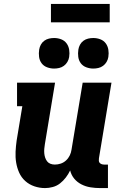

<svg xmlns="http://www.w3.org/2000/svg" viewBox="-20 -952 640 980"><path d="M210 8Q182 8 155.5 -1Q129 -10 109 -28Q89 -46 78 -70.5Q67 -95 62.5 -122Q58 -149 59.5 -178Q61 -207 65 -235L94 -410H67V-530H261L209 -216Q207 -204 206 -192.5Q205 -181 206 -169.5Q207 -158 210.5 -147.5Q214 -137 220.5 -128.5Q227 -120 237.5 -116Q248 -112 260 -112Q275 -112 290 -117Q305 -122 317 -133Q329 -144 336 -158.5Q343 -173 345 -188L402 -530H549L485 -144Q484 -137 484.5 -131Q485 -125 489 -120.5Q493 -116 499 -114Q505 -112 511 -112H531V8H491Q466 8 441.5 4Q417 0 395.5 -11Q374 -22 359 -40Q344 -58 338 -82Q329 -63 316 -46Q303 -29 286.5 -16Q270 -3 249.5 2.5Q229 8 210 8ZM456 -602Q438 -602 420.5 -608.5Q403 -615 392.5 -629Q382 -643 379.5 -661.5Q377 -680 380 -699Q382 -712 388.5 -724Q395 -736 406 -744Q417 -752 430 -755Q443 -758 456 -758Q475 -758 492 -751.5Q509 -745 519.5 -731Q530 -717 533 -698.5Q536 -680 533 -661Q531 -648 524 -636Q517 -624 506 -616Q495 -608 482 -605Q469 -602 456 -602ZM256 -602Q238 -602 220.5 -608.5Q203 -615 192.5 -629Q182 -643 179.5 -661.5Q177 -680 180 -699Q182 -712 188.5 -724Q195 -736 206 -744Q217 -752 230 -755Q243 -758 256 -758Q275 -758 292 -751.5Q309 -745 319.5 -731Q330 -717 333 -698.5Q336 -680 333 -661Q331 -648 324 -636Q317 -624 306 -616Q295 -608 282 -605Q269 -602 256 -602ZM240 -838V-932H540V-838Z"/></svg>

Font: Iosevka Curly Slab HvEx
Style: Italic
Weight: 900
Width: 7
Italic angle: -9°
Monospace: yes
Designer: Belleve Invis
Foundry: Belleve Invis
Version: Version 11.1.0; ttfautohint (v1.8.3)